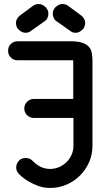

<svg xmlns="http://www.w3.org/2000/svg" viewBox="-20 -929 520 949"><path d="M67 -631Q47 -631 33.5 -644.5Q20 -658 20 -678Q20 -698 33.5 -711.5Q47 -725 67 -725H328Q364 -725 385.5 -718Q407 -711 418.5 -698.5Q430 -686 433.5 -668Q437 -650 437 -629V-208Q437 -165 420.5 -127.5Q404 -90 375.5 -61.5Q347 -33 309 -16.5Q271 0 228 0Q196 0 169 -10Q142 -20 121 -32.5Q100 -45 87 -56.5Q74 -68 71 -72Q60 -85 60 -101Q60 -123 78 -139Q90 -148 107 -148Q129 -148 142 -133Q162 -113 183 -103.5Q204 -94 228 -94Q251 -94 272 -103Q293 -112 309 -128Q325 -144 334 -164.5Q343 -185 343 -208V-346H147Q128 -346 114 -359.5Q100 -373 100 -393Q100 -412 114 -426Q128 -440 147 -440H342V-629Q342 -631 339 -631ZM382 -852Q384 -850 386 -848.5Q388 -847 390 -844Q401 -831 401 -815.5Q401 -800 392 -787Q389 -785 387 -782.5Q385 -780 382 -778Q371 -768 355 -767Q339 -766 326 -777L261 -823Q258 -826 255.5 -827Q253 -828 251 -831Q242 -843 241 -859.5Q240 -876 250 -888Q253 -893 255 -894Q257 -895 260 -898Q271 -908 287 -909Q303 -910 317 -900ZM143 -900Q157 -910 173 -909Q189 -908 200 -898Q203 -895 205 -894Q207 -893 210 -888Q220 -876 219 -859.5Q218 -843 209 -831Q207 -828 204.5 -827Q202 -826 199 -823L134 -777Q121 -766 105 -767Q89 -768 78 -778Q75 -780 73 -782.5Q71 -785 68 -787Q59 -800 59 -815.5Q59 -831 70 -844Q72 -847 74 -848.5Q76 -850 78 -852Z"/></svg>

Font: VDS
Style: Regular
Weight: 400
Designer: artmaker
Foundry: artmaker
Version: Version 1.000 2009 initial release